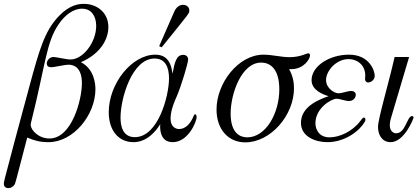

<svg xmlns="http://www.w3.org/2000/svg" viewBox="-33 -725 2164 994"><path d="M-13 227C-13 242 -2 249 10 249C23 249 36 241 42 231C47 223 47 221 108 -13C144 3 175 11 218 11C348 11 461 -131 461 -263C461 -291 455 -367 386 -403C484 -445 528 -519 528 -585C528 -661 468 -705 401 -705C375 -705 327 -700 271 -641C198 -564 171 -469 119 -277L43 5C-16 225 -13 218 -13 227ZM126 -79C126 -86 128 -91 129 -96C203 -391 206 -506 271 -600C301 -644 344 -680 392 -680C442 -680 465 -639 465 -591C465 -505 396 -417 332 -417C311 -417 257 -430 244 -430C223 -430 209 -411 209 -396C209 -385 216 -377 231 -377C253 -377 298 -390 323 -390C350 -390 391 -375 391 -294C391 -209 339 -8 223 -8C167 -8 126 -51 126 -79Z M791 -486 804 -480C954 -666 947 -655 947 -672C947 -689 932 -700 915 -700C898 -700 884 -690 875 -676C870 -667 874 -676 791 -486ZM530 -144C530 -49 581 11 658 11C728 11 774 -46 796 -81H797C797 -78 796 -75 796 -72C796 0 835 11 861 11C941 11 985 -94 985 -120C985 -129 977 -142 970 -126C953 -82 925 -57 895 -57C877 -57 850 -67 850 -112C850 -158 877 -215 882 -226C906 -282 941 -399 941 -417C941 -432 930 -441 916 -441C881 -441 872 -407 860 -343C855 -382 843 -442 771 -442C649 -442 530 -292 530 -144ZM591 -116C591 -217 651 -422 767 -422C825 -422 842 -374 842 -319C842 -231 787 -15 665 -15C601 -15 591 -75 591 -116Z M1088 -158C1088 -56 1148 12 1237 12C1367 12 1489 -127 1489 -268C1489 -300 1483 -332 1464 -367H1475C1540 -367 1572 -420 1572 -438C1572 -443 1570 -449 1563 -449C1553 -449 1522 -429 1466 -429C1421 -429 1377 -442 1331 -442C1201 -442 1088 -295 1088 -158ZM1161 -137C1161 -239 1217 -401 1319 -401C1356 -401 1413 -380 1413 -262C1413 -140 1344 -14 1247 -14C1213 -14 1161 -32 1161 -137Z M1525 -89C1525 -18 1599 11 1662 11C1754 11 1830 -49 1855 -94C1863 -107 1857 -118 1849 -116C1843 -114 1837 -104 1832 -98C1790 -43 1724 -14 1673 -14C1617 -14 1600 -57 1600 -87C1600 -166 1683 -214 1710 -214C1724 -214 1755 -202 1774 -202C1795 -202 1809 -219 1809 -234C1809 -246 1800 -254 1785 -254C1765 -254 1739 -242 1719 -242C1699 -242 1655 -267 1655 -311C1655 -357 1706 -419 1772 -419C1817 -419 1858 -388 1858 -334C1858 -325 1857 -320 1857 -316C1857 -303 1865 -298 1873 -298C1889 -298 1907 -313 1907 -333C1907 -358 1880 -442 1774 -442C1671 -442 1580 -382 1580 -310C1580 -258 1639 -236 1668 -227C1615 -209 1525 -172 1525 -89Z M1924 -68C1924 -27 1945 11 1989 11C2061 11 2108 -112 2108 -116C2108 -121 2105 -124 2100 -124C2074 -124 2067 -35 2018 -35C2005 -35 1985 -45 1985 -77C1985 -94 1990 -110 1993 -120L2085 -430H2010C1979 -293 1924 -110 1924 -68Z"/></svg>

Font: CMU Serif
Style: Italic
Weight: 500
Italic angle: -14.04°
Version: Version 0.7.0